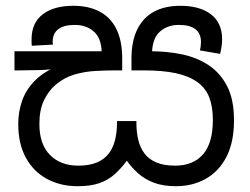

<svg xmlns="http://www.w3.org/2000/svg" viewBox="-20 -632 864 663"><path d="M588 11Q543 11 511.5 -1Q480 -13 457.5 -33Q435 -53 418 -77Q398 -50 375.5 -30Q353 -10 323 0.5Q293 11 248 11Q189 11 142.5 -14Q96 -39 69.5 -87Q43 -135 43 -204Q43 -246 56.5 -284.5Q70 -323 101.5 -354.5Q133 -386 185 -406L187 -397Q153 -391 116 -390Q79 -389 50 -389H30V-455H331Q329 -502 303 -524Q277 -546 238 -546Q200 -546 181 -531Q162 -516 162 -489Q162 -487 162 -484Q162 -481 163 -478L90 -474Q89 -479 89 -485.5Q89 -492 89 -496Q89 -553 127.5 -582.5Q166 -612 233 -612Q287 -612 325 -591.5Q363 -571 382.5 -530.5Q402 -490 402 -430V-389H382Q347 -389 310 -387Q273 -385 238 -375Q203 -365 173 -340Q147 -318 131.5 -285Q116 -252 116 -204Q116 -134 152.5 -97Q189 -60 250 -60Q288 -60 313.5 -70.5Q339 -81 354.5 -100.5Q370 -120 377 -147.5Q384 -175 384 -208V-214H451V-208Q451 -176 457.5 -149Q464 -122 479 -102Q494 -82 520 -71Q546 -60 585 -60Q647 -60 681 -99Q715 -138 715 -218Q715 -264 702.5 -296Q690 -328 661 -349Q631 -370 586 -379.5Q541 -389 475 -389H434V-430Q434 -490 454 -530.5Q474 -571 511.5 -591.5Q549 -612 603 -612Q670 -612 708.5 -582.5Q747 -553 747 -496Q747 -483 745 -470.5Q743 -458 740 -446L670 -458Q672 -463 673 -472.5Q674 -482 674 -487Q674 -516 655 -531Q636 -546 598 -546Q559 -546 533 -523.5Q507 -501 505 -452L486 -455H501Q556 -455 607.5 -444.5Q659 -434 699.5 -407.5Q740 -381 764 -335Q788 -289 788 -217Q788 -140 761.5 -89.5Q735 -39 689.5 -14Q644 11 588 11Z"/></svg>

Font: usinhala15
Style: Book
Weight: 400
Designer: Jelle Bosma - Monotype Design Team
Foundry: Monotype Imaging Inc.
Version: Version 2.003